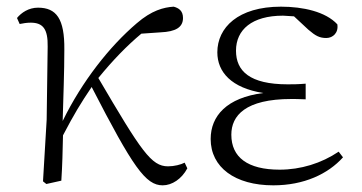

<svg xmlns="http://www.w3.org/2000/svg" viewBox="-20 -542 1085 576"><path d="M468 14C496 14 525 -5 542 -37L534 -54C522 -48 503 -43 484 -43C434 -43 404 -88 275 -308C319 -362 361 -405 404 -441L462 -445C507 -447 529 -460 529 -488C529 -510 516 -518 501 -522C471 -520 435 -511 390 -472C309 -403 226 -298 168 -179C170 -251 173 -326 173 -393C174 -486 149 -519 94 -519C66 -519 44 -504 31 -488L39 -470C49 -472 60 -474 72 -474C109 -474 124 -455 123 -402L120 -183L109 2L119 10L164 0C167 -45 168 -90 169 -136C203 -201 222 -232 255 -281C379 -40 417 14 468 14Z M800 14C892 14 964 -20 1009 -70L996 -87C944 -52 882 -33 819 -33C723 -33 674 -70 674 -138C674 -195 716 -245 854 -245C864 -245 873 -245 897 -244V-291C873 -289 858 -289 843 -289C729 -289 688 -329 688 -390C688 -453 736 -495 829 -495L862 -493L905 -453C927 -434 939 -428 959 -428C979 -428 996 -444 992 -469C957 -507 889 -522 823 -522C694 -522 632 -459 632 -385C632 -326 674 -278 770 -263C660 -249 612 -194 612 -125C612 -40 685 14 800 14Z"/></svg>

Font: Noto Serif CJK SC ExtraLight
Style: Regular
Weight: 200
Designer: Ryoko NISHIZUKA 西塚涼子 (kana & ideographs); Frank Grießhammer (Latin, Greek & Cyrillic); Wenlong ZHANG 张文龙 (bopomofo); San
Foundry: Adobe
Version: Version 2.001;hotconv 1.1.0;makeotfexe 2.6.0